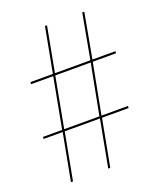

<svg xmlns="http://www.w3.org/2000/svg" viewBox="-134 -798 732 881"><g transform="rotate(-20 232.5 -357.0)"><path d="M59 0 102 -229H9V-239H103L149 -485H41V-495H151L192 -714H202L161 -495H334L374 -714H384L344 -495H456V-485H342L295 -239H424V-229H294L251 0H241L284 -229H112L69 0ZM113 -239H285L332 -485H159Z"/></g></svg>

Font: Noto Serif Display Condensed SemiBold
Style: Regular
Weight: 600
Width: 3
Designer: Monotype Design Team
Foundry: Monotype Imaging Inc.
Version: Version 2.009